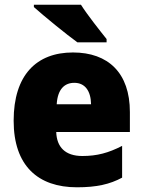

<svg xmlns="http://www.w3.org/2000/svg" viewBox="-20 -786 608 816"><path d="M324 -766H124V-756C164 -720 263 -639 309 -606H433V-620C406 -654 351 -723 324 -766ZM290 -563C135 -563 38 -467 38 -273C38 -81 142 10 307 10C391 10 447 -3 499 -31V-166C441 -136 392 -123 330 -123C257 -123 221 -161 219 -225H532V-310C532 -476 440 -563 290 -563ZM296 -434C341 -434 366 -400 367 -343H221C225 -408 255 -434 296 -434Z"/></svg>

Font: Noto Sans Gujarati UI SemiCondensed Black
Style: Regular
Weight: 900
Width: 4
Designer: Jelle Bosma - Monotype Design Team, Universal Thirst
Foundry: Monotype Imaging Inc.
Version: Version 2.106